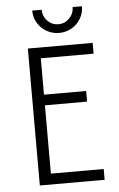

<svg xmlns="http://www.w3.org/2000/svg" viewBox="-55 -834 542 873"><g transform="rotate(-5 215.5 -397.5)"><path d="M91 0V-625H386.8V-575.7H145.8V-409.7H338.2V-361.1H145.8V-49.3H386.8V0ZM238.9 -683.3Q208.3 -683.3 182.3 -698.3Q156.2 -713.2 141 -738.5Q125.7 -763.9 125.7 -795.1H168.8Q169.4 -764.6 189.9 -743.8Q210.4 -722.9 239.6 -722.9Q268.1 -722.9 288.9 -743.8Q309.7 -764.6 310.4 -795.1H352.8Q352.8 -763.9 337.5 -738.5Q322.2 -713.2 296.5 -698.3Q270.8 -683.3 238.9 -683.3Z"/></g></svg>

Font: Afacad Flux Light
Style: Regular
Weight: 300
Designer: Kristian Moeller
Foundry: Dicotype
Version: Version 1.100